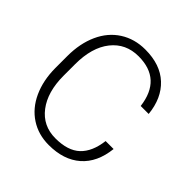

<svg xmlns="http://www.w3.org/2000/svg" viewBox="-191 -872 1032 1032"><g transform="rotate(45 324.5 -356.0)"><path d="M593.3 -221.7Q581.1 -109.4 512.9 -49.8Q444.8 9.8 331.5 9.8Q252.4 9.8 191.7 -29.8Q130.9 -69.3 97.7 -141.8Q64.5 -214.4 64 -307.6V-399.9Q64 -494.6 97.2 -567.9Q130.4 -641.1 192.6 -680.9Q254.9 -720.7 335.9 -720.7Q450.2 -720.7 516.4 -658.9Q582.5 -597.2 593.3 -488.3H532.7Q510.3 -669.4 335.9 -669.4Q239.3 -669.4 181.9 -597.2Q124.5 -524.9 124.5 -397.5V-310.5Q124.5 -187.5 180.4 -114.3Q236.3 -41 331.5 -41Q425.8 -41 473.6 -86.2Q521.5 -131.3 532.7 -221.7Z"/></g></svg>

Font: Roboto-Light
Style: Regular
Weight: 300
Designer: Google
Version: Version 2.137; 2017